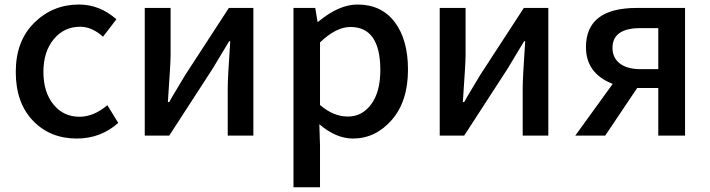

<svg xmlns="http://www.w3.org/2000/svg" viewBox="-20 -584 3057 827"><path d="M310.5 12.7Q195.3 12.7 121.6 -64.5Q47.9 -141.6 47.9 -274.4Q47.9 -407.2 127.4 -485.8Q207 -564.5 320.3 -564.5Q409.2 -564.5 481.4 -501L423.8 -425.8Q376 -468.8 325.2 -468.8Q255.9 -468.8 211.4 -415Q167 -361.3 167 -274.4Q167 -187.5 210 -134.3Q252.9 -81.1 322.3 -81.1Q383.8 -81.1 442.4 -130.9L489.3 -54.7Q414.1 12.7 310.5 12.7Z M603.5 0V-549.8H714.8V-344.7Q714.8 -313.5 703.1 -144.5H709Q717.8 -161.1 743.2 -203.1Q768.6 -245.1 778.3 -261.7L965.8 -549.8H1071.3V0H960.9V-205.1Q960.9 -249 971.7 -406.2H966.8Q955.1 -385.7 896.5 -289.1L709 0Z M1244.1 222.7V-549.8H1337.9L1347.7 -490.2H1350.6Q1439.5 -564.5 1519.5 -564.5Q1623 -564.5 1680.2 -488.8Q1737.3 -413.1 1737.3 -284.2Q1737.3 -147.5 1667.5 -67.4Q1597.7 12.7 1500 12.7Q1427.7 12.7 1355.5 -48.8L1358.4 44.9V222.7ZM1478.5 -82Q1540 -82 1579.1 -135.3Q1618.2 -188.5 1618.2 -282.2Q1618.2 -467.8 1489.3 -467.8Q1427.7 -467.8 1358.4 -401.4V-131.8Q1416 -82 1478.5 -82Z M1874 0V-549.8H1985.4V-344.7Q1985.4 -313.5 1973.6 -144.5H1979.5Q1988.3 -161.1 2013.7 -203.1Q2039.1 -245.1 2048.8 -261.7L2236.3 -549.8H2341.8V0H2231.4V-205.1Q2231.4 -249 2242.2 -406.2H2237.3Q2225.6 -385.7 2167 -289.1L1979.5 0Z M2815.4 -286.1V-462.9H2739.3Q2618.2 -462.9 2618.2 -377.9Q2618.2 -335 2649.9 -310.5Q2681.6 -286.1 2739.3 -286.1ZM2722.7 -549.8H2930.7V0H2815.4V-205.1H2726.6H2724.6L2586.9 0H2458L2619.1 -222.7Q2503.9 -267.6 2503.9 -380.9Q2503.9 -549.8 2722.7 -549.8Z"/></svg>

Font: Gen Shin Gothic Medium
Style: Regular
Weight: 500
Designer: [Source Han Sans]
Ryoko NISHIZUKA  (kana & ideographs); Paul D. Hunt (Latin, Greek & Cyrillic); Wenlong ZHANG  (bopomofo
Version: Version 1.002.20150607